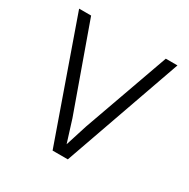

<svg xmlns="http://www.w3.org/2000/svg" viewBox="-158 -841 967 984"><g transform="rotate(30 325.0 -349.0)"><path d="M280 0 34 -698H105L285 -195L326 -64L367 -193L547 -698H616L370 0Z"/></g></svg>

Font: Azeret Mono Thin ExtraLight
Style: Regular
Weight: 250
Version: Version 1.002